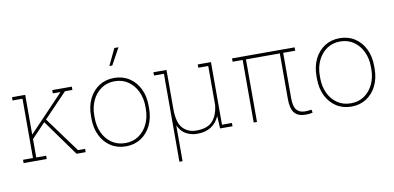

<svg xmlns="http://www.w3.org/2000/svg" viewBox="-85 -1042 3111 1516"><g transform="rotate(-10 1470.0 -284.0)"><path d="M30.3 0V-26.4H109.9V-502H30.3V-528.3H136.2V-209.5L412.1 -499L411.1 -502H353V-528.3H509.8V-502H450.2L264.2 -308.1L470.7 -26.4H527.8V0H454.6L246.6 -289.6L136.2 -173.8V-26.4H215.8V0Z M850.6 10.3Q781.7 10.3 729.5 -23.4Q677.2 -57.1 647.9 -116.7Q618.7 -176.3 618.7 -253.9V-274.4Q618.7 -352.1 647.9 -411.4Q677.2 -470.7 729.2 -504.4Q781.2 -538.1 849.6 -538.1Q918.5 -538.1 970.5 -504.4Q1022.5 -470.7 1051.8 -411.4Q1081.1 -352.1 1081.1 -274.4V-253.9Q1081.1 -176.3 1051.8 -116.7Q1022.5 -57.1 970.5 -23.4Q918.5 10.3 850.6 10.3ZM850.6 -16.1Q912.6 -16.1 958.5 -48.1Q1004.4 -80.1 1029.5 -134Q1054.7 -188 1054.7 -253.9V-274.4Q1054.7 -339.4 1029.3 -393.3Q1003.9 -447.3 957.8 -479.5Q911.6 -511.7 849.6 -511.7Q787.6 -511.7 741.5 -479.5Q695.3 -447.3 670.2 -393.3Q645 -339.4 645 -274.4V-253.9Q645 -187.5 670.2 -133.5Q695.3 -79.6 741.5 -47.9Q787.6 -16.1 850.6 -16.1ZM830.1 -637.2 893.6 -770.5H926.8L853.5 -637.2Z M1243.7 203.1V-502H1164.1V-528.3H1269V-214.8Q1269 -106 1310.5 -61Q1352.1 -16.1 1418.5 -16.1Q1508.3 -16.1 1549.3 -61.5Q1590.3 -106.9 1599.1 -189.9V-502H1519.5V-528.3H1625.5V-26.4H1705.1V0H1605.5L1600.1 -100.1Q1576.7 -46.9 1532.7 -18.3Q1488.8 10.3 1422.9 10.3Q1372.6 10.3 1332.3 -11.7Q1292 -33.7 1269 -83.5V203.1Z M2291.5 10.3Q2230 10.3 2201.4 -23.7Q2172.9 -57.6 2172.9 -136.2V-501.5H1901.4V0H1875V-501.5H1794.4V-528.3H2296.4V-501.5H2199.7V-136.2Q2199.7 -70.3 2223.1 -43.2Q2246.6 -16.1 2290 -16.1Q2303.2 -16.1 2313.5 -17.1Q2323.7 -18.1 2342.3 -20.5L2346.7 3.9Q2324.7 10.3 2291.5 10.3Z M2658.7 10.3Q2589.8 10.3 2537.6 -23.4Q2485.4 -57.1 2456.1 -116.7Q2426.8 -176.3 2426.8 -253.9V-274.4Q2426.8 -352.1 2456.1 -411.4Q2485.4 -470.7 2537.4 -504.4Q2589.4 -538.1 2657.7 -538.1Q2726.6 -538.1 2778.6 -504.4Q2830.6 -470.7 2859.9 -411.4Q2889.2 -352.1 2889.2 -274.4V-253.9Q2889.2 -176.3 2859.9 -116.7Q2830.6 -57.1 2778.6 -23.4Q2726.6 10.3 2658.7 10.3ZM2658.7 -16.1Q2720.7 -16.1 2766.6 -48.1Q2812.5 -80.1 2837.6 -134Q2862.8 -188 2862.8 -253.9V-274.4Q2862.8 -339.4 2837.4 -393.3Q2812 -447.3 2765.9 -479.5Q2719.7 -511.7 2657.7 -511.7Q2595.7 -511.7 2549.6 -479.5Q2503.4 -447.3 2478.3 -393.3Q2453.1 -339.4 2453.1 -274.4V-253.9Q2453.1 -187.5 2478.3 -133.5Q2503.4 -79.6 2549.6 -47.9Q2595.7 -16.1 2658.7 -16.1Z"/></g></svg>

Font: Roboto Slab Thin
Style: Regular
Weight: 100
Designer: Google
Version: Version 2.000; ttfautohint (v1.8.1.43-b0c9)